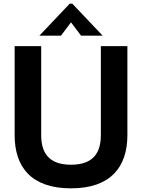

<svg xmlns="http://www.w3.org/2000/svg" viewBox="-20 -1015 777 1049"><path d="M368 14C586 14 676 -104 676 -277V-763H531V-277C531 -182 491 -115 368 -115C245 -115 205 -182 205 -277V-763H60V-277C60 -104 149 14 368 14ZM195 -820H313L368 -893L423 -820H541L375 -995H361Z"/></svg>

Font: Swile Sans
Style: Bold
Weight: 700
Designer: Lord
Foundry: Lord
Version: Version 1.477;FEAKit 1.0